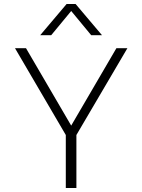

<svg xmlns="http://www.w3.org/2000/svg" viewBox="-20 -940 712 960"><path d="M313 -920H358L490 -764H436L336 -885L236 -764H181ZM309 -265 55 -699H110L336 -312L562 -699H617L362 -265V0H309Z"/></svg>

Font: Prompt ExtraLight
Style: Regular
Weight: 275
Designer: Katatrad Team
Foundry: CadsonDemak
Version: Version 1.001